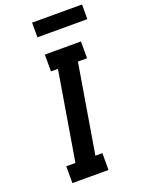

<svg xmlns="http://www.w3.org/2000/svg" viewBox="-170 -1006 807 1084"><g transform="rotate(-20 233.0 -464.5)"><path d="M70 0V-101H125L214 -634H172V-735H389V-634H334L245 -101H287V0ZM166 -841V-929H466V-841Z"/></g></svg>

Font: Zed Sans Extended
Style: Bold Italic
Weight: 700
Width: 7
Italic angle: -9°
Designer: Belleve Invis
Foundry: Belleve Invis
Version: Version 1.0.0; ttfautohint (v1.8.4)